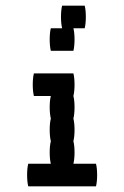

<svg xmlns="http://www.w3.org/2000/svg" viewBox="-20 -660 440 680"><path d="M160 -480Q156 -497 156 -520Q156 -544 160 -560H200Q196 -577 196 -600Q196 -624 200 -640H280Q284 -624 284 -600Q284 -577 280 -560H240Q244 -544 244 -520Q244 -497 240 -480ZM324 -40Q324 -17 320 0H80Q76 -17 76 -40Q76 -64 80 -80H160Q156 -97 156 -120Q156 -144 160 -160Q156 -177 156 -200Q156 -224 160 -240Q156 -257 156 -280Q156 -304 160 -320H100Q96 -337 96 -360Q96 -384 100 -400H240Q244 -384 244 -360Q244 -337 240 -320Q244 -304 244 -280Q244 -257 240 -240Q244 -224 244 -200Q244 -177 240 -160Q244 -144 244 -120Q244 -97 240 -80H320Q324 -64 324 -40Z"/></svg>

Font: VT323
Style: Regular
Weight: 400
Monospace: yes
Designer: Peter Hull
Version: Version 2.000